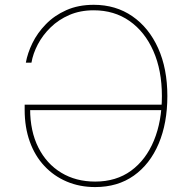

<svg xmlns="http://www.w3.org/2000/svg" viewBox="-20 -757 778 787"><path d="M370.1 9.8Q306.6 9.8 253.7 -12.7Q200.7 -35.2 161.9 -76.7Q123 -118.2 102.1 -176.5Q81.1 -234.9 81.1 -306.6V-328.1H651.9V-305.7H93.8L103.5 -310.5Q103.5 -219.2 137.2 -152.3Q170.9 -85.4 231 -49.1Q291 -12.7 370.1 -12.7Q456.1 -12.7 517.1 -57.1Q578.1 -101.6 610.8 -180.7Q643.6 -259.8 643.6 -363.3Q643.6 -468.8 608.6 -547.9Q573.7 -627 511 -670.9Q448.2 -714.8 364.3 -714.8Q308.6 -714.8 264.2 -695.6Q219.7 -676.3 187.3 -644.5Q154.8 -612.8 135 -575Q115.2 -537.1 108.9 -500H85.9Q92.8 -539.1 113 -580.6Q133.3 -622.1 168 -657.7Q202.6 -693.4 251.7 -715.3Q300.8 -737.3 364.3 -737.3Q454.6 -737.3 522.5 -690.4Q590.3 -643.6 628.2 -559.6Q666 -475.6 666 -363.3Q666 -252.4 630.4 -168.2Q594.7 -84 528.6 -37.1Q462.4 9.8 370.1 9.8Z"/></svg>

Font: Inter Thin
Style: Regular
Weight: 250
Designer: Rasmus Andersson
Foundry: rsms
Version: Version 4.001;git-66647c0bb